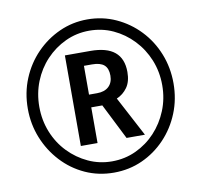

<svg xmlns="http://www.w3.org/2000/svg" viewBox="-81 -810 951 906"><g transform="rotate(-10 394.5 -357.0)"><path d="M380 -373Q416 -373 436 -392Q456 -411 456 -444Q456 -479 437.5 -495Q419 -511 380 -511H341V-373ZM538 -447Q538 -401 518 -373Q498 -345 467 -332L568 -141H480L394 -312H341V-141H261V-575H383Q461 -575 499.5 -543Q538 -511 538 -447ZM45 -357Q45 -434 72.5 -500.5Q100 -567 148.5 -617Q197 -667 260 -695.5Q323 -724 394 -724Q467 -724 530.5 -695Q594 -666 642 -615.5Q690 -565 716.5 -498.5Q743 -432 743 -357Q743 -281 716 -214.5Q689 -148 641 -97.5Q593 -47 530 -18.5Q467 10 394 10Q320 10 256.5 -19Q193 -48 145.5 -99.5Q98 -151 71.5 -217Q45 -283 45 -357ZM100 -357Q100 -292 123 -235Q146 -178 187 -135.5Q228 -93 281 -68.5Q334 -44 394 -44Q456 -44 509.5 -69Q563 -94 603 -137Q643 -180 666 -236.5Q689 -293 689 -357Q689 -422 666 -478.5Q643 -535 602 -578Q561 -621 508 -645.5Q455 -670 394 -670Q333 -670 279.5 -645Q226 -620 185.5 -577Q145 -534 122.5 -477.5Q100 -421 100 -357Z"/></g></svg>

Font: Noto Sans Display SemiCondensed Medium
Style: Regular
Weight: 500
Width: 4
Designer: Monotype Design Team
Foundry: Monotype Imaging Inc.
Version: Version 2.003